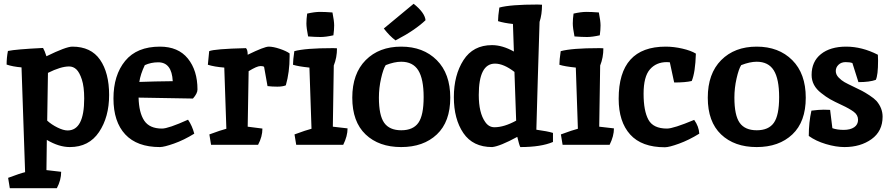

<svg xmlns="http://www.w3.org/2000/svg" viewBox="-20 -767 4723 1017"><path d="M350 12Q292 12 228 -26Q226 80 226 134L304 143Q304 187 281 230H32L23 175Q87 151 113 145L94 -410Q47 -414 15 -425Q15 -462 22 -497Q64 -506 208 -513Q216 -500 226 -469Q330 -520 363 -520Q462 -520 510 -450.5Q558 -381 558 -264Q558 -147 504.5 -67.5Q451 12 350 12ZM234 -381 230 -128Q253 -107 284.5 -91.5Q316 -76 338 -76Q426 -76 426 -245Q426 -308 413.5 -346Q401 -384 384.5 -399.5Q368 -415 346 -415Q302 -415 234 -381Z M838 -86Q872 -86 976 -133Q998 -101 1009 -59Q954 -25 901.5 -6.5Q849 12 827 12Q706 12 643.5 -55Q581 -122 581 -245.5Q581 -369 643 -444.5Q705 -520 827 -520Q924 -520 975 -457Q1026 -394 1026 -293Q1026 -272 1002 -245L714 -250Q716 -170 744 -128Q772 -86 838 -86ZM818 -437Q780 -437 747 -422Q724 -374 718 -333Q796 -336 895 -337Q890 -437 818 -437Z M1379 -412Q1377 -417 1359 -417Q1341 -417 1297 -390Q1293 -194 1292 -96L1370 -86Q1370 -43 1347 0H1098L1089 -55Q1151 -78 1179 -85L1168 -409Q1116 -413 1081 -424L1088 -496Q1115 -508 1283 -512Q1292 -503 1292 -477Q1380 -520 1403.5 -520Q1427 -520 1461.5 -508.5Q1496 -497 1514 -484V-467Q1514 -385 1494 -315Q1477 -308 1449 -308Q1421 -308 1397 -311Q1394 -324 1379 -412Z M1741 -512Q1760 -512 1765 -511Q1765 -462 1748 -420Q1744 -204 1743 -96L1821 -87Q1821 -46 1798 0H1549L1540 -55Q1602 -78 1630 -85L1619 -409Q1560 -415 1532 -424Q1532 -449 1539 -496Q1598 -512 1741 -512ZM1741 -701Q1750 -656 1750 -632.5Q1750 -609 1746 -580Q1706 -571 1678.5 -571Q1651 -571 1612 -574Q1603 -619 1603 -642.5Q1603 -666 1607 -695Q1647 -704 1674.5 -704Q1702 -704 1741 -701Z M2105 -440Q2069 -440 2023 -422Q2010 -402 1998.5 -351.5Q1987 -301 1987 -250Q1987 -156 2015 -116.5Q2043 -77 2105.5 -77Q2168 -77 2196 -116.5Q2224 -156 2224 -252.5Q2224 -349 2195.5 -394.5Q2167 -440 2105 -440ZM2105 -520Q2222 -520 2293.5 -448.5Q2365 -377 2365 -249.5Q2365 -122 2294 -55Q2223 12 2105 12Q1987 12 1916.5 -55Q1846 -122 1846 -249.5Q1846 -377 1917 -448.5Q1988 -520 2105 -520ZM2013 -616 2171 -747Q2230 -700 2234 -660Q2208 -635 2168.5 -608Q2129 -581 2075 -553Q2043 -577 2013 -616Z M2827 -743Q2846 -743 2851 -742Q2851 -690 2838 -651Q2834 -543 2828.5 -343.5Q2823 -144 2821 -80Q2880 -72 2909 -63V-15Q2846 12 2736 12Q2730 1 2720 -42Q2628 8 2587 12Q2485 12 2434.5 -62Q2384 -136 2384 -252.5Q2384 -369 2435 -448.5Q2486 -528 2586 -528Q2641 -528 2702 -494L2697 -640Q2650 -645 2618 -655Q2618 -680 2625 -727Q2684 -743 2827 -743ZM2602 -430Q2516 -430 2516 -264Q2516 -169 2550 -121Q2569 -93 2599 -93Q2650 -93 2714 -128L2705 -386Q2648 -430 2602 -430Z M3152 -512Q3171 -512 3176 -511Q3176 -462 3159 -420Q3155 -204 3154 -96L3232 -87Q3232 -46 3209 0H2960L2951 -55Q3013 -78 3041 -85L3030 -409Q2971 -415 2943 -424Q2943 -449 2950 -496Q3009 -512 3152 -512ZM3152 -701Q3161 -656 3161 -632.5Q3161 -609 3157 -580Q3117 -571 3089.5 -571Q3062 -571 3023 -574Q3014 -619 3014 -642.5Q3014 -666 3018 -695Q3058 -704 3085.5 -704Q3113 -704 3152 -701Z M3528 -437 3512 -438Q3456 -438 3422.5 -399.5Q3389 -361 3389 -270.5Q3389 -180 3414.5 -133Q3440 -86 3513 -86Q3547 -86 3657 -132Q3682 -97 3684 -59Q3629 -25 3576.5 -6Q3524 13 3502 13Q3379 13 3318 -54.5Q3257 -122 3257 -244Q3257 -520 3506 -520Q3549 -520 3594.5 -509.5Q3640 -499 3666 -483Q3663 -383 3644 -338Q3611 -330 3551 -330Z M3988 -440Q3952 -440 3906 -422Q3893 -402 3881.5 -351.5Q3870 -301 3870 -250Q3870 -156 3898 -116.5Q3926 -77 3988.5 -77Q4051 -77 4079 -116.5Q4107 -156 4107 -252.5Q4107 -349 4078.5 -394.5Q4050 -440 3988 -440ZM3988 -520Q4105 -520 4176.5 -448.5Q4248 -377 4248 -249.5Q4248 -122 4177 -55Q4106 12 3988 12Q3870 12 3799.5 -55Q3729 -122 3729 -249.5Q3729 -377 3800 -448.5Q3871 -520 3988 -520Z M4630 -477 4631 -446Q4631 -368 4619 -344Q4586 -332 4527 -332L4495 -433Q4482 -438 4459 -438Q4436 -438 4421.5 -424Q4407 -410 4407 -391Q4407 -372 4422 -356.5Q4437 -341 4453 -332Q4469 -323 4499.5 -308.5Q4530 -294 4545.5 -286Q4561 -278 4585.5 -262Q4610 -246 4623 -232Q4655 -194 4655 -149Q4655 -72 4596.5 -30Q4538 12 4453 12Q4408 12 4354.5 -4Q4301 -20 4264 -47Q4264 -119 4278 -181Q4318 -186 4343 -186Q4368 -186 4377 -185L4389 -88Q4414 -79 4449 -79Q4484 -79 4504.5 -93Q4525 -107 4525 -132.5Q4525 -158 4502 -175Q4479 -192 4439 -210.5Q4399 -229 4377 -241.5Q4355 -254 4330 -274Q4279 -313 4279 -370Q4279 -441 4328.5 -480.5Q4378 -520 4462 -520Q4546 -520 4630 -477Z"/></svg>

Font: Inika
Style: Bold
Weight: 700
Version: Version 1.001